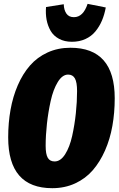

<svg xmlns="http://www.w3.org/2000/svg" viewBox="-20 -966 621 1006"><path d="M221.2 -929.2 314 -943.8Q314.9 -913.6 327.9 -894.8Q340.8 -876 367.2 -876Q416 -876 439 -945.8L534.2 -926.8Q527.3 -889.2 514.2 -858.2Q501 -827.1 480 -801.5Q459 -775.9 427.5 -761.5Q396 -747.1 356.9 -747.1Q317.9 -747.1 289.1 -762.7Q260.3 -778.3 245.1 -804.7Q230 -831.1 224.1 -862.5Q218.3 -894 221.2 -929.2ZM349.1 -715.8Q581.1 -715.8 581.1 -451.2Q581.1 -375 568.8 -306.2Q556.6 -237.3 530.3 -177.5Q503.9 -117.7 466.1 -74Q428.2 -30.3 373.8 -5.1Q319.3 20 253.9 20Q22.9 20 22.9 -246.1Q22.9 -322.3 35.2 -390.9Q47.4 -459.5 73.2 -519.3Q99.1 -579.1 137 -622.6Q174.8 -666 229 -690.9Q283.2 -715.8 349.1 -715.8ZM336.9 -575.2Q306.6 -575.2 282.7 -536.1Q258.8 -497.1 245.6 -437.3Q232.4 -377.4 225.8 -316.7Q219.2 -255.9 219.2 -202.1Q219.2 -157.7 230.5 -138.9Q241.7 -120.1 266.1 -120.1Q297.4 -120.1 321.3 -157.7Q345.2 -195.3 358.2 -253.9Q371.1 -312.5 377.4 -372.6Q383.8 -432.6 383.8 -488.8Q383.8 -534.7 372.6 -554.9Q361.3 -575.2 336.9 -575.2Z"/></svg>

Font: Fira Sans Compressed Heavy
Style: Italic
Weight: 900
Width: 3
Italic angle: -8°
Designer: Carrois Corporate & Edenspiekermann AG
Foundry: Carrois Corporate GbR & Edenspiekermann AG
Version: Version 4.203;PS 004.203;hotconv 1.0.88;makeotf.lib2.5.64775